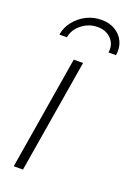

<svg xmlns="http://www.w3.org/2000/svg" viewBox="-144 -798 585 852"><g transform="rotate(20 148.5 -372.0)"><path d="M37.6 0 126 -535.6H169.9L81.1 0ZM182.6 -743.7Q220.2 -743.7 247.8 -727.1Q275.4 -710.4 288.3 -681.9Q301.3 -653.3 295.4 -618.2H259.8Q266.1 -656.2 241.7 -682.1Q217.3 -708 176.8 -708Q136.2 -708 103 -682.1Q69.8 -656.2 63.5 -618.2H27.8Q33.7 -653.3 56.2 -681.9Q78.6 -710.4 111.6 -727.1Q144.5 -743.7 182.6 -743.7Z"/></g></svg>

Font: Inter 20pt ExtraLight
Style: Italic
Weight: 250
Italic angle: -9.3988°
Version: Version 4.001;git-66647c0bb